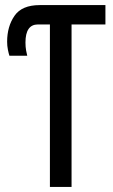

<svg xmlns="http://www.w3.org/2000/svg" viewBox="-20 -734 445 754"><path d="M176 0H261V-638H394V-714H136Q66 -714 37 -672Q8 -630 8 -570Q8 -554 11 -539Q14 -524 17 -515H87Q85 -522 82.5 -536Q80 -550 80 -567Q80 -638 129 -638H176Z"/></svg>

Font: Noto Sans Display Condensed
Style: Regular
Weight: 400
Width: 3
Designer: Monotype Design Team
Foundry: Monotype Imaging Inc.
Version: Version 1.900